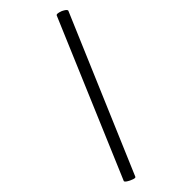

<svg xmlns="http://www.w3.org/2000/svg" viewBox="-235 -767 820 820"><g transform="rotate(-45 175.0 -357.0)"><path d="M49.8 5.9Q48.8 8.3 44.9 8.3Q38.1 8.3 22.5 1Q2 -9.3 2 -15.1V-16.1L299.8 -719.2Q301.3 -722.2 306.6 -722.2Q313.5 -722.2 328.1 -716.8Q349.1 -706.5 349.1 -699.7V-698.2Z"/></g></svg>

Font: Junicode
Style: Regular
Weight: 400
Designer: Peter S. Baker
Foundry: Briery Creek Software
Version: Version 0.7.2